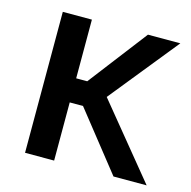

<svg xmlns="http://www.w3.org/2000/svg" viewBox="-83 -606 686 688"><g transform="rotate(15 259.5 -261.5)"><path d="M383.8 -522.9H503.9L298.8 -269L519 0H396L225.1 -215.8H175.8V0H67.9V-522.9H175.8V-305.2H216.8Z"/></g></svg>

Font: Rising Sun DemiBold
Style: DemiBold
Weight: 600
Designer: Matt McInerney, Pablo Impallari, Rodrigo Fuenzalida
Foundry: Matt McInerney, Pablo Impallari, Rodrigo Fuenzalida
Version: Version 1.000